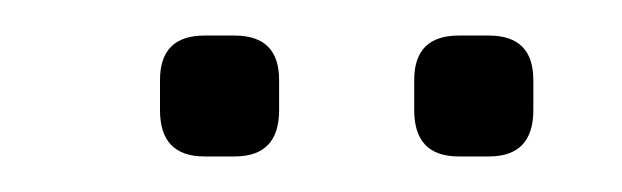

<svg xmlns="http://www.w3.org/2000/svg" viewBox="-20 -637 350 108"><path d="M95 -549Q70 -549 70 -575V-592Q70 -617 95 -617H112Q137 -617 137 -592V-575Q137 -549 112 -549ZM238 -549Q213 -549 213 -575V-592Q213 -617 238 -617H255Q280 -617 280 -592V-575Q280 -549 255 -549Z"/></svg>

Font: Jura Light Light
Style: Regular
Weight: 300
Version: Version 5.106